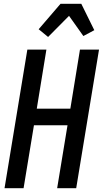

<svg xmlns="http://www.w3.org/2000/svg" viewBox="-20 -998 545 1018"><path d="M4 0 125 -735H226L175 -422H353L404 -735H505L384 0H283L338 -334H160L105 0ZM235 -802 185 -843 301 -978H411L480 -838L422 -807L346 -914Z"/></svg>

Font: Iosevka Semibold
Style: Italic
Weight: 600
Italic angle: -9°
Monospace: yes
Designer: Belleve Invis
Foundry: Belleve Invis
Version: Version 32.5.0; ttfautohint (v1.8.4)